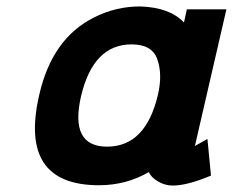

<svg xmlns="http://www.w3.org/2000/svg" viewBox="-20 -562 724 597"><path d="M471 -267Q486 -331 469 -378Q453 -424 389 -424Q270 -424 232 -263Q196 -106 313 -106Q433 -106 471 -267ZM517 15Q493 15 471 2Q449 -11 443 -27Q372 14 288 14Q37 14 102 -267Q142 -443 273 -508Q340 -542 416 -542Q508 -539 552 -492L561 -533H684L586 -108L625 -130L636 -16Q562 15 517 15Z"/></svg>

Font: Miedinger
Style: Bold-Italic
Weight: 700
Italic angle: -13°
Version: Version 001.000